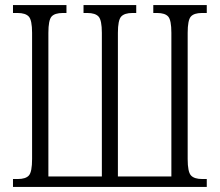

<svg xmlns="http://www.w3.org/2000/svg" viewBox="-20 -734 863 754"><path d="M31 0V-31H50Q81 -31 93.5 -45Q106 -59 106 -110V-605Q106 -655 93 -669Q80 -683 49 -683H31V-714H241V-683H227Q195 -683 182.5 -669Q170 -655 170 -605V-41H380V-605Q380 -655 367 -669Q354 -683 323 -683H308V-714H515V-683H500Q469 -683 456 -669Q443 -655 443 -605V-41H653V-605Q653 -655 640.5 -669Q628 -683 597 -683H582V-714H792V-683H773Q742 -683 729.5 -669Q717 -655 717 -605V-109Q717 -59 730 -45Q743 -31 774 -31H792V0Z"/></svg>

Font: Noto Serif ExtraCondensed Light
Style: Regular
Weight: 300
Width: 2
Designer: Monotype Design Team
Foundry: Monotype Imaging Inc.
Version: Version 2.014; ttfautohint (v1.8.4.7-5d5b)